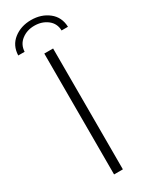

<svg xmlns="http://www.w3.org/2000/svg" viewBox="-227 -921 750 963"><g transform="rotate(-30 147.5 -439.5)"><path d="M122 0V-700H173V0ZM4 -757Q6 -814 47.5 -846.5Q89 -879 148 -879Q207 -879 248.5 -846.5Q290 -814 292 -757H255Q254 -798 223 -822Q192 -846 148 -846Q105 -846 74 -822Q43 -798 41 -757Z"/></g></svg>

Font: MOST Montserrat Light
Style: Regular
Weight: 300
Designer: Julieta Ulanovsky
Foundry: Julieta Ulanovsky
Version: Version 8.000;March 11, 2024;FontCreator 15.0.0.2926 64-bit